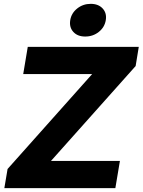

<svg xmlns="http://www.w3.org/2000/svg" viewBox="-20 -969 735 989"><path d="M2.4 0 19 -98.6 454.6 -587.4H99.6L123 -727.5H694.8L678.7 -628.9L242.7 -140.1H597.7L574.2 0ZM418.9 -780.8Q379.4 -780.8 357.7 -804.7Q335.9 -828.6 341.8 -865.2Q347.7 -901.4 377.7 -925.3Q407.7 -949.2 447.3 -949.2Q486.8 -949.2 508.8 -925.3Q530.8 -901.4 524.9 -865.2Q519 -828.6 489 -804.7Q459 -780.8 418.9 -780.8Z"/></svg>

Font: Inter 28pt ExtraBold
Style: Italic
Weight: 800
Italic angle: -9.3988°
Designer: Rasmus Andersson
Foundry: rsms
Version: Version 4.001;git-66647c0bb